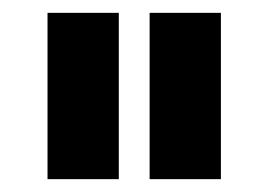

<svg xmlns="http://www.w3.org/2000/svg" viewBox="-20 -720 418 299"><path d="M54 -700H165V-441H54ZM213 -700H324V-441H213Z"/></svg>

Font: Gudea
Style: Bold
Weight: 700
Designer: Agustina Mingote
Foundry: Agustina Mingote
Version: Version 1.002